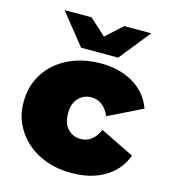

<svg xmlns="http://www.w3.org/2000/svg" viewBox="-115 -858 844 959"><g transform="rotate(15 307.5 -378.5)"><path d="M21 -274Q21 -336 45 -388Q69 -440 112 -477.5Q155 -515 214.5 -536Q274 -557 344 -557Q444 -557 515 -514Q586 -471 613 -395L438 -309Q406 -381 343 -381Q303 -381 276.5 -353Q250 -325 250 -274Q250 -222 276.5 -194Q303 -166 343 -166Q406 -166 438 -238L613 -152Q586 -76 515 -33Q444 10 344 10Q275 11 215 -10Q155 -31 111.5 -69.5Q68 -108 44 -160Q20 -212 21 -274ZM548 -767 420 -607H228L100 -767H240L324 -690L408 -767Z"/></g></svg>

Font: CMG Sans Black
Style: Regular
Weight: 900
Designer: Julieta Ulanovsky
Foundry: Julieta Ulanovsky
Version: Version 7.200